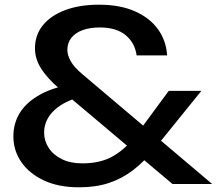

<svg xmlns="http://www.w3.org/2000/svg" viewBox="-20 -784 924 818"><path d="M692 -548H562Q555 -601 515.5 -634Q476 -667 405 -667Q364 -667 333 -656Q302 -645 284.5 -623.5Q267 -602 267 -571Q267 -549 281.5 -523Q296 -497 332 -467L884 0H715L231 -408Q180 -452 154.5 -493Q129 -534 129 -578Q129 -634 162 -675.5Q195 -717 256.5 -740.5Q318 -764 402 -764Q491 -764 554.5 -736Q618 -708 653 -659.5Q688 -611 692 -548ZM699 -397H838L639 -151Q595 -96 547.5 -59.5Q500 -23 444 -4.5Q388 14 317 14Q229 14 166.5 -15.5Q104 -45 70.5 -94Q37 -143 37 -203Q37 -260 66 -305.5Q95 -351 154.5 -383Q214 -415 305 -428L338 -375Q256 -356 212 -315Q168 -274 168 -219Q168 -184 187.5 -154Q207 -124 243.5 -106Q280 -88 331 -88Q410 -88 464 -120Q518 -152 559 -207Z"/></svg>

Font: Unbounded
Style: Regular
Weight: 400
Designer: Luke Prowse, Jean-Baptiste Morizot, Fátima Lázaro, Florian Runge
Foundry: NaN
Version: Version 1.701;gftools[0.9.28.dev5+ged2979d]